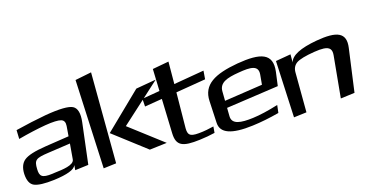

<svg xmlns="http://www.w3.org/2000/svg" viewBox="-143 -1026 2776 1414"><g transform="rotate(-15 1245.0 -319.5)"><path d="M401 -20 439 -335C447 -401 435 -443 404 -459C373 -475 301 -474 191 -455C120 -442 41 -425 -43 -404L-41 -336C36 -357 107 -373 171 -384C231 -394 272 -395 293 -389C314 -383 323 -366 321 -338L315 -261L132 -233C48 -220 -7 -203 -35 -180C-62 -158 -74 -123 -72 -77C-69 -26 -53 5 -24 17C5 29 56 31 130 22C232 9 290 -13 301 -45L298 -7ZM29 -88C27 -157 41 -168 139 -182L311 -207L301 -88C297 -45 208 -35 148 -28L128 -25C48 -15 30 -31 29 -88Z M1001 -27 742 -224 1043 -498 888 -471 614 -205 868 -11ZM602 22 597 -673 472 -648 504 34Z M1163 -95 1166 -368 1395 -406 1400 -471 1167 -431 1168 -602 1043 -579 1048 -410 912 -387 916 -327 1050 -349 1058 -85C1061 12 1108 31 1243 14C1284 9 1323 2 1360 -7L1364 -55C1320 -45 1292 -39 1279 -38C1190 -26 1163 -33 1163 -95Z M1655 -457C1475 -425 1378 -370 1385 -243L1394 -74C1398 6 1481 35 1646 14C1711 6 1780 -8 1852 -27L1859 -86C1782 -62 1717 -47 1663 -40C1568 -28 1499 -33 1498 -97L1497 -161L1899 -219L1913 -325C1930 -464 1838 -488 1655 -457ZM1646 -390C1743 -407 1802 -405 1796 -335L1789 -259L1496 -215L1495 -287C1494 -354 1554 -375 1646 -390Z M2262 -469C2132 -446 2062 -409 2050 -359V-421L1934 -401L1955 34L2053 22L2051 -284C2051 -314 2062 -337 2085 -353C2108 -368 2154 -382 2223 -393C2254 -398 2279 -400 2298 -399C2344 -396 2359 -375 2355 -332L2324 -11L2432 -25L2477 -356C2493 -471 2422 -497 2262 -469Z"/></g></svg>

Font: Gamestation Warped
Style: Regular
Weight: 400
Designer: Jonas Hecksher
Foundry: Jonas Hecksher, Playtypeª, e-types AS
Version: Version 1.003